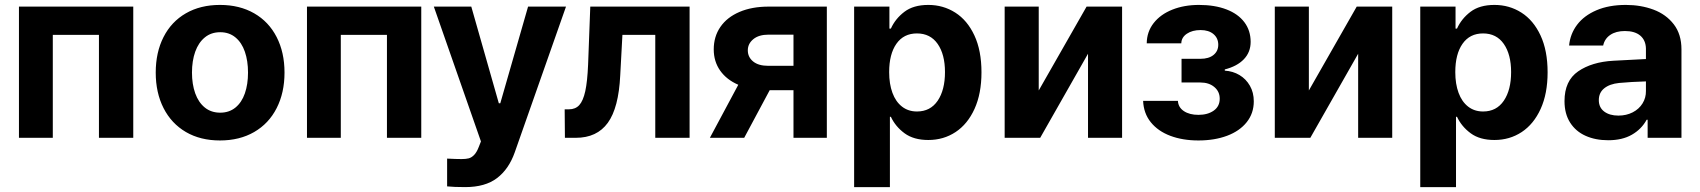

<svg xmlns="http://www.w3.org/2000/svg" viewBox="-20 -557 6870 776"><path d="M56.6 -530.3H518.6V0H379.9V-416H193.4V0H56.6Z M609.4 -263.7Q609.4 -345.2 640.9 -407.2Q672.4 -469.2 731.2 -503.2Q790 -537.1 869.1 -537.1Q948.2 -537.1 1007.3 -503.2Q1066.4 -469.2 1098.1 -407.2Q1129.9 -345.2 1129.9 -263.7Q1129.9 -182.1 1098.1 -119.9Q1066.4 -57.6 1007.3 -23.4Q948.2 10.7 869.1 10.7Q790 10.7 731.4 -23.4Q672.9 -57.6 641.1 -119.9Q609.4 -182.1 609.4 -263.7ZM982.4 -263.7Q982.4 -311 969.7 -347.9Q957 -384.8 931.6 -405.8Q906.2 -426.8 870.1 -426.8Q833.5 -426.8 807.9 -405.8Q782.2 -384.8 769 -347.9Q755.9 -311 755.9 -263.7Q755.9 -216.8 769 -179.9Q782.2 -143.1 807.9 -122.3Q833.5 -101.6 870.1 -101.6Q906.2 -101.6 931.6 -122.3Q957 -143.1 969.7 -179.7Q982.4 -216.3 982.4 -263.7Z M1220.7 -530.3H1682.6V0H1543.9V-416H1357.4V0H1220.7Z M1787.1 196.3V84Q1824.2 85.9 1845.7 85.9Q1862.8 85.9 1874.3 83Q1885.7 80.1 1896.2 69.3Q1906.7 58.6 1915 37.1L1923.8 14.6L1733.4 -530.3H1884.8L1996.1 -139.6H2002L2114.3 -530.3H2267.6L2060.5 58.6Q2036.6 126.5 1988.8 162.8Q1940.9 199.2 1860.4 199.2Q1814.9 199.2 1787.1 196.3Z M2262.2 -115.2H2279.8Q2305.7 -115.2 2321.3 -132.3Q2336.9 -149.4 2345.5 -188.5Q2354 -227.5 2356.9 -295.9L2365.7 -530.3H2767.1V0H2628.4V-416H2495.6L2486.8 -252.9Q2480.5 -121.1 2436.5 -60.5Q2392.6 0 2307.1 0H2263.2Z M3187 -192.4H3090.8L2987.8 0H2849.1L2963.9 -214.4Q2916.5 -234.9 2890.6 -271.7Q2864.7 -308.6 2864.7 -357.4Q2864.7 -409.2 2891.6 -448.2Q2918.5 -487.3 2968.8 -508.8Q3019 -530.3 3086.4 -530.3H3321.8V0H3187ZM3084.5 -291H3187V-417H3086.4Q3046.9 -417 3024.7 -398.7Q3002.4 -380.4 3002.4 -353.5Q3002.4 -326.2 3023.9 -308.6Q3045.4 -291 3084.5 -291Z M3432.1 -530.3H3574.7V-441.4H3580.6Q3598.6 -481.4 3635.3 -509.3Q3671.9 -537.1 3731.9 -537.1Q3792 -537.1 3840.8 -506.1Q3889.6 -475.1 3918.2 -413.8Q3946.8 -352.5 3946.8 -264.6Q3946.8 -178.7 3918.7 -116.9Q3890.6 -55.2 3842 -23.2Q3793.5 8.8 3731.9 8.8Q3672.9 8.8 3636 -18.3Q3599.1 -45.4 3580.6 -85H3576.7V199.2H3432.1ZM3686 -106.4Q3740.2 -106.4 3769.8 -149.9Q3799.3 -193.4 3799.3 -265.6Q3799.3 -336.9 3769.8 -379.4Q3740.2 -421.9 3686 -421.9Q3632.3 -421.9 3603 -380.1Q3573.7 -338.4 3573.7 -265.6Q3573.7 -217.8 3586.9 -181.9Q3600.1 -146 3625.5 -126.2Q3650.9 -106.4 3686 -106.4Z M4371.6 -530.3H4515.1V0H4377.4V-339.8L4184.1 0H4040.5V-530.3H4178.2V-191.4Z M4823.7 -92.8Q4861.3 -92.8 4885.5 -109.9Q4909.7 -127 4909.7 -158.2Q4909.7 -187 4887.9 -205.3Q4866.2 -223.6 4831.5 -223.6H4755.4V-319.3H4831.5Q4865.7 -319.3 4884.8 -335Q4903.8 -350.6 4903.8 -376Q4903.8 -402.8 4884.5 -419.2Q4865.2 -435.5 4832.5 -435.5Q4798.8 -435.5 4776.9 -420.7Q4754.9 -405.8 4754.4 -381.8H4614.7Q4615.2 -428.7 4642.8 -463.9Q4670.4 -499 4718.3 -518.1Q4766.1 -537.1 4825.7 -537.1Q4889.6 -537.1 4936.8 -519Q4983.9 -501 5009.3 -467.3Q5034.7 -433.6 5034.7 -387.7Q5034.7 -346.2 5007.3 -317.6Q4980 -289.1 4930.2 -276.4V-271.5Q4962.9 -269.5 4989.5 -253.7Q5016.1 -237.8 5031.7 -210.4Q5047.4 -183.1 5047.4 -147.5Q5047.4 -99.1 5018.8 -63.2Q4990.2 -27.3 4939.5 -8.3Q4888.7 10.7 4823.7 10.7Q4759.8 10.7 4710 -8.1Q4660.2 -26.9 4631.1 -63Q4602.1 -99.1 4600.1 -149.4H4740.7Q4742.2 -123 4764.9 -107.9Q4787.6 -92.8 4823.7 -92.8Z M5463.4 -530.3H5606.9V0H5469.2V-339.8L5275.9 0H5132.3V-530.3H5270V-191.4Z M5720.2 -530.3H5862.8V-441.4H5868.7Q5886.7 -481.4 5923.3 -509.3Q5960 -537.1 6020 -537.1Q6080.1 -537.1 6128.9 -506.1Q6177.7 -475.1 6206.3 -413.8Q6234.9 -352.5 6234.9 -264.6Q6234.9 -178.7 6206.8 -116.9Q6178.7 -55.2 6130.1 -23.2Q6081.5 8.8 6020 8.8Q5960.9 8.8 5924.1 -18.3Q5887.2 -45.4 5868.7 -85H5864.7V199.2H5720.2ZM5974.1 -106.4Q6028.3 -106.4 6057.9 -149.9Q6087.4 -193.4 6087.4 -265.6Q6087.4 -336.9 6057.9 -379.4Q6028.3 -421.9 5974.1 -421.9Q5920.4 -421.9 5891.1 -380.1Q5861.8 -338.4 5861.8 -265.6Q5861.8 -217.8 5875 -181.9Q5888.2 -146 5913.6 -126.2Q5939 -106.4 5974.1 -106.4Z M6500.5 -311.5Q6554.2 -314.9 6632.3 -318.4V-361.3Q6631.3 -394.5 6609.4 -413.1Q6587.4 -431.6 6547.4 -431.6Q6511.2 -431.6 6488.3 -416Q6465.3 -400.4 6459.5 -373H6321.8Q6326.2 -419.9 6354.2 -457Q6382.3 -494.1 6432.6 -515.6Q6482.9 -537.1 6551.3 -537.1Q6611.8 -537.1 6662.8 -518.1Q6713.9 -499 6744.9 -458.7Q6775.9 -418.5 6775.9 -357.4V0H6639.2V-73.2H6635.3Q6614.3 -34.7 6575.4 -12.5Q6536.6 9.8 6480 9.8Q6428.2 9.8 6388.4 -8.1Q6348.6 -25.9 6325.9 -61.5Q6303.2 -97.2 6303.2 -148.4Q6303.2 -230.5 6358.4 -268.6Q6413.6 -306.6 6500.5 -311.5ZM6521 -89.8Q6553.2 -89.8 6578.9 -103Q6604.5 -116.2 6618.7 -139.2Q6632.8 -162.1 6632.3 -189.5V-228Q6609.4 -227.5 6575.7 -225.6Q6542 -223.6 6523.9 -221.7Q6485.8 -217.8 6463.9 -200.2Q6441.9 -182.6 6441.9 -152.3Q6441.9 -122.6 6463.6 -106.2Q6485.4 -89.8 6521 -89.8Z"/></svg>

Font: Pretendard GOV
Style: Bold
Weight: 700
Designer: Base glyphs from Inter by Rasmus Andersson; Hangeul glyphs from Noto Sans CJK(Source Han Sans) by Jang Soo-young and Kan
Foundry: Kil Hyung-jin
Version: Version 1.309